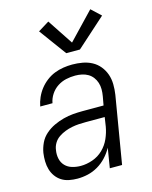

<svg xmlns="http://www.w3.org/2000/svg" viewBox="-116 -838 731 922"><g transform="rotate(-15 250.0 -377.0)"><path d="M154 8Q133 8 112.5 4Q92 0 75.5 -10.5Q59 -21 47.5 -37Q36 -53 30.5 -72Q25 -91 24.5 -112Q24 -133 27 -154Q31 -178 42 -201.5Q53 -225 73 -242.5Q93 -260 116.5 -271Q140 -282 164.5 -288.5Q189 -295 213 -297Q237 -299 262 -299H365L373 -343Q376 -360 376 -377Q376 -394 371 -409.5Q366 -425 356.5 -437.5Q347 -450 333.5 -458Q320 -466 303.5 -469.5Q287 -473 270 -473Q247 -473 224.5 -468Q202 -463 182 -450Q162 -437 148.5 -416.5Q135 -396 131 -373H70Q74 -395 83.5 -416.5Q93 -438 107.5 -456.5Q122 -475 141 -489.5Q160 -504 181.5 -512.5Q203 -521 225.5 -524.5Q248 -528 270 -528Q296 -528 321 -523.5Q346 -519 367.5 -507.5Q389 -496 404.5 -477Q420 -458 428 -435Q436 -412 436.5 -386Q437 -360 433 -334L377 0H316L332 -98Q319 -74 299.5 -53Q280 -32 256 -18Q232 -4 206 2Q180 8 154 8ZM185 -47Q214 -47 244 -57.5Q274 -68 296.5 -90Q319 -112 331.5 -140.5Q344 -169 349 -198L356 -244H262Q244 -244 227 -243Q210 -242 192.5 -238.5Q175 -235 158 -228.5Q141 -222 125.5 -211.5Q110 -201 100.5 -185Q91 -169 89 -152Q85 -130 89.5 -109Q94 -88 108 -73.5Q122 -59 142.5 -53Q163 -47 185 -47ZM257 -588 158 -723 213 -757 297 -630 423 -762 470 -718 325 -588Z"/></g></svg>

Font: Iosevka SS04 Light Oblique
Style: Regular
Weight: 300
Italic angle: -9°
Monospace: yes
Designer: Belleve Invis
Foundry: Belleve Invis
Version: Version 19.0.0; ttfautohint (v1.8.4)